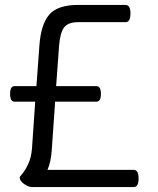

<svg xmlns="http://www.w3.org/2000/svg" viewBox="-20 -760 640 780"><path d="M39 -410H128L140 -574Q146 -661 180 -700.5Q214 -740 298 -740H490Q510 -740 510 -705Q510 -670 490 -670H298Q256 -670 240 -648Q224 -626 220 -574L208 -410H372Q390 -410 390 -378.5Q390 -347 372 -347H204L190 -147Q187 -103 173 -70H523Q543 -70 543 -35Q543 0 523 0H110Q96 0 78 -12.5Q60 -25 60 -39Q60 -42 71 -54.5Q82 -67 94.5 -93.5Q107 -120 110 -157L123 -347H39Q21 -347 21 -378.5Q21 -410 39 -410Z"/></svg>

Font: Offside
Style: Regular
Weight: 400
Designer: Eduardo Rodriguez Tunni
Foundry: Eduardo Rodriguez Tunni
Version: Version 1.001